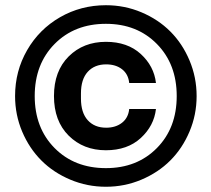

<svg xmlns="http://www.w3.org/2000/svg" viewBox="-20 -710 815 740"><path d="M38.1 -339.8Q38.1 -436 84.5 -516.6Q130.9 -597.2 211.4 -643.6Q292 -689.9 388.2 -689.9Q460.4 -689.9 525.1 -662.6Q589.8 -635.3 636.5 -588.6Q683.1 -542 710.4 -477.1Q737.8 -412.1 737.8 -339.8Q737.8 -267.6 710.4 -202.9Q683.1 -138.2 636.5 -91.6Q589.8 -44.9 525.1 -17.6Q460.4 9.8 388.2 9.8Q315.9 9.8 251 -17.6Q186 -44.9 139.4 -91.6Q92.8 -138.2 65.4 -202.9Q38.1 -267.6 38.1 -339.8ZM388.2 -62Q508.3 -62 584.7 -139.4Q661.1 -216.8 661.1 -339.8Q661.1 -462.9 584.7 -540.5Q508.3 -618.2 388.2 -618.2Q267.1 -618.2 190.4 -540.5Q113.8 -462.9 113.8 -339.8Q113.8 -216.8 190.4 -139.4Q267.1 -62 388.2 -62ZM388.2 -548.8Q471.2 -548.8 522.5 -502Q573.7 -455.1 581.1 -390.1H478Q474.6 -424.3 450.4 -443.1Q426.3 -461.9 389.2 -461.9Q344.2 -461.9 318.1 -433.1Q292 -404.3 292 -350.1V-330.1Q292 -275.9 318.1 -246.8Q344.2 -217.8 389.2 -217.8Q425.8 -217.8 450.2 -236.8Q474.6 -255.9 478 -290H581.1Q573.7 -225.1 522.5 -178Q471.2 -130.9 388.2 -130.9Q301.3 -130.9 244.6 -187.3Q188 -243.7 188 -339.8Q188 -436 244.6 -492.4Q301.3 -548.8 388.2 -548.8Z"/></svg>

Font: TASA Orbiter Display SemiBold
Style: Regular
Weight: 600
Designer: Weizhong Zhang
Version: Version 1.000;Glyphs 3.1.2 (3151)